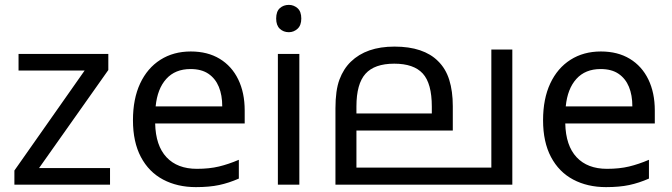

<svg xmlns="http://www.w3.org/2000/svg" viewBox="-20 -757 2755 787"><path d="M431 0H39V-58L327 -468H56V-536H424V-470L140 -68H431Z M762 -546Q831 -546 880.5 -516Q930 -486 956.5 -431.5Q983 -377 983 -304V-251H616Q618 -160 662.5 -112.5Q707 -65 787 -65Q838 -65 877.5 -74.5Q917 -84 959 -102V-25Q918 -7 878 1.5Q838 10 783 10Q707 10 648.5 -21Q590 -52 557.5 -113.5Q525 -175 525 -264Q525 -352 554.5 -415Q584 -478 637.5 -512Q691 -546 762 -546ZM761 -474Q698 -474 661.5 -433.5Q625 -393 618 -321H891Q891 -367 877 -401Q863 -435 834.5 -454.5Q806 -474 761 -474Z M1207 -536V0H1119V-536ZM1164 -737Q1184 -737 1199.5 -723.5Q1215 -710 1215 -681Q1215 -653 1199.5 -639Q1184 -625 1164 -625Q1142 -625 1127 -639Q1112 -653 1112 -681Q1112 -710 1127 -723.5Q1142 -737 1164 -737Z M2080 -554V0H1355V-313Q1355 -387 1371.5 -431Q1388 -475 1418 -504Q1450 -535 1494.5 -550.5Q1539 -566 1597 -566Q1657 -566 1701.5 -551Q1746 -536 1775 -507Q1807 -476 1821.5 -429.5Q1836 -383 1836 -322V-222H1441V-70H1994V-554ZM1596 -496Q1515 -496 1478 -454.5Q1441 -413 1441 -321V-292H1750V-320Q1750 -415 1713 -455.5Q1676 -496 1596 -496Z M2443 -546Q2512 -546 2561.5 -516Q2611 -486 2637.5 -431.5Q2664 -377 2664 -304V-251H2297Q2299 -160 2343.5 -112.5Q2388 -65 2468 -65Q2519 -65 2558.5 -74.5Q2598 -84 2640 -102V-25Q2599 -7 2559 1.5Q2519 10 2464 10Q2388 10 2329.5 -21Q2271 -52 2238.5 -113.5Q2206 -175 2206 -264Q2206 -352 2235.5 -415Q2265 -478 2318.5 -512Q2372 -546 2443 -546ZM2442 -474Q2379 -474 2342.5 -433.5Q2306 -393 2299 -321H2572Q2572 -367 2558 -401Q2544 -435 2515.5 -454.5Q2487 -474 2442 -474Z"/></svg>

Font: mlyalm115
Style: Regular
Weight: 400
Designer: Jelle Bosma - Monotype Design Team
Foundry: Monotype Imaging Inc.
Version: Version 2.103